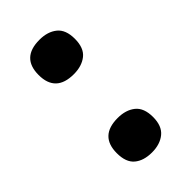

<svg xmlns="http://www.w3.org/2000/svg" viewBox="-179 -604 670 670"><g transform="rotate(-45 155.5 -269.0)"><path d="M66 -462Q66 -547 155 -547Q195 -547 220 -527Q245 -507 245 -462Q245 -417 220 -397Q195 -377 155 -377Q66 -377 66 -462ZM66 -76Q66 -161 155 -161Q195 -161 220 -141Q245 -121 245 -76Q245 -32 220 -11.5Q195 9 155 9Q114 9 90 -11Q66 -31 66 -76Z"/></g></svg>

Font: Noto Serif ExtraBold
Style: Regular
Weight: 800
Designer: Monotype Design Team
Foundry: Monotype Imaging Inc.
Version: Version 1.001